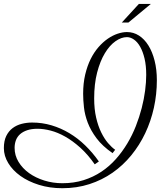

<svg xmlns="http://www.w3.org/2000/svg" viewBox="-49 -924 819 978"><path d="M524.4 -144Q472.7 -179.7 442.9 -219.5Q413.1 -259.3 397.9 -299.3Q382.8 -339.4 378.7 -377Q374.5 -414.6 374.5 -446.3Q374.5 -500 385 -544.2Q395.5 -588.4 412.8 -623.3Q430.2 -658.2 452.9 -684.1Q475.6 -710 500.5 -727.1Q525.4 -744.1 550.5 -752.4Q575.7 -760.7 597.7 -760.7Q630.9 -760.7 658.7 -742.9Q686.5 -725.1 706.8 -692.6Q727.1 -660.2 738.5 -615Q750 -569.8 750 -515.6Q750 -443.8 734.9 -375.2Q719.7 -306.6 690.7 -245.4Q661.6 -184.1 619.6 -132.8Q577.6 -81.5 524.2 -44.2Q470.7 -6.8 406.5 13.9Q342.3 34.7 268.6 34.7Q204.1 34.7 149.4 17.6Q94.7 0.5 55.2 -27.8Q15.6 -56.2 -6.8 -93Q-29.3 -129.9 -29.3 -169.4Q-29.3 -206.5 -17.1 -231.4Q-4.9 -256.3 15.4 -271.5Q35.6 -286.6 61.5 -293.2Q87.4 -299.8 114.7 -299.8Q166 -299.8 213.6 -285.6Q261.2 -271.5 304.4 -245.6Q347.7 -219.7 385.3 -183.1Q422.9 -146.5 454.6 -101.6L433.6 -86.9Q398.4 -137.2 359.9 -171.9Q321.3 -206.5 283.2 -228Q245.1 -249.5 209 -258.8Q172.9 -268.1 142.6 -268.1Q111.8 -268.1 89.8 -260.7Q67.9 -253.4 53.5 -240.7Q39.1 -228 32.2 -210Q25.4 -191.9 25.4 -170.9Q25.4 -132.3 45.4 -99.4Q65.4 -66.4 99.1 -42.2Q132.8 -18.1 176.8 -4.4Q220.7 9.3 268.6 9.3Q327.1 9.3 376.7 -6.3Q426.3 -22 467.3 -49.3Q508.3 -76.7 541 -113.5Q573.7 -150.4 599.4 -193.1Q625 -235.8 643.1 -282Q661.1 -328.1 672.9 -373.8Q684.6 -419.4 690.2 -462.6Q695.8 -505.9 695.8 -542.5Q695.8 -589.8 687.3 -625.7Q678.7 -661.6 665 -685.8Q651.4 -710 633.5 -722.4Q615.7 -734.9 597.7 -734.9Q568.8 -734.9 539.1 -713.9Q509.3 -692.9 485.1 -652.8Q460.9 -612.8 445.8 -554.7Q430.7 -496.6 430.7 -422.9Q430.7 -368.2 440.7 -325Q450.7 -281.7 466.6 -249.5Q482.4 -217.3 501.2 -195.3Q520 -173.3 537.6 -161.1ZM605 -809.1H571.3L658.2 -903.8H719.2Z"/></svg>

Font: Parisienne
Style: Regular
Weight: 400
Designer: Astigmatic (AOETI)
Foundry: Astigmatic (AOETI)
Version: Version 1.000